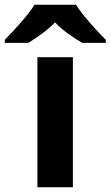

<svg xmlns="http://www.w3.org/2000/svg" viewBox="-79 -786 464 806"><path d="M240 -766H66C38 -721 -22 -656 -59 -619V-606H40C75 -628 117 -656 152 -692C186 -656 231 -627 266 -606H365V-619C329 -655 268 -721 240 -766ZM227 0V-546H78V0Z"/></svg>

Font: Noto Traditional Nushu
Style: Bold
Weight: 700
Designer: LIU Zhao
Foundry: LiuZhao Studio
Version: Version 2.003